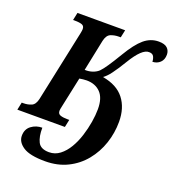

<svg xmlns="http://www.w3.org/2000/svg" viewBox="-190 -850 1116 1230"><g transform="rotate(20 368.0 -235.0)"><path d="M257 250Q153 250 107.5 220Q62 190 62 147Q62 102 94 78Q126 54 168 54Q167 114 185.5 150.5Q204 187 261 187Q302 187 334.5 162Q367 137 391 96.5Q415 56 430.5 7Q446 -42 454 -90.5Q462 -139 462 -179Q462 -255 426.5 -291.5Q391 -328 332 -328Q319 -328 307.5 -326.5Q296 -325 283 -323L240 -121Q234 -95 234 -86Q234 -64 253 -58Q272 -52 301 -52H313L302 0H-22L-11 -52H1Q30 -52 54.5 -62.5Q79 -73 88 -113L191 -599Q195 -618 195 -628Q195 -650 177 -656Q159 -662 129 -662H117L128 -714H453L442 -662H430Q399 -662 374 -651.5Q349 -641 340 -600L296 -387Q326 -386 350 -394.5Q374 -403 390 -418Q405 -433 428.5 -467.5Q452 -502 486 -559Q537 -645 581.5 -682.5Q626 -720 681 -720Q722 -720 740 -702.5Q758 -685 758 -658Q758 -624 737.5 -604.5Q717 -585 686 -584Q686 -602 678 -618.5Q670 -635 646 -635Q598 -638 530 -525Q495 -467 469.5 -433Q444 -399 422 -384Q521 -367 569 -305.5Q617 -244 617 -149Q617 -73 593 -1.5Q569 70 522.5 127Q476 184 409 217Q342 250 257 250Z"/></g></svg>

Font: Noto Serif SemiCondensed
Style: Bold Italic
Weight: 700
Width: 4
Italic angle: -12°
Designer: Monotype Design Team
Foundry: Monotype Imaging Inc.
Version: Version 2.014